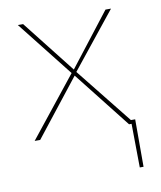

<svg xmlns="http://www.w3.org/2000/svg" viewBox="-74 -519 630 753"><g transform="rotate(-10 240.5 -142.5)"><path d="M420 -15H437V174H422L420 0H410L233 -225L56 0H34L223 -237L48 -459H69L234 -249L397 -459H419L242 -238Z"/></g></svg>

Font: EauTestSC Thin
Style: Regular
Weight: 250
Designer: Christian Thalmann (Catharsis Fonts)
Version: Version 0.001;PS 000.001;hotconv 1.0.88;makeotf.lib2.5.64775